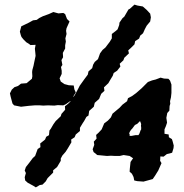

<svg xmlns="http://www.w3.org/2000/svg" viewBox="-20 -759 798 831"><path d="M124 45 100 32 89 22 87 8 92 -10 87 -21 92 -36 107 -55 122 -75 132 -84 143 -114 155 -122 154 -138 175 -155 180 -167 192 -174 194 -194 200 -202 211 -221 221 -235 243 -256 246 -266 262 -284 261 -299 275 -310 285 -320V-322L275 -315L265 -308L254 -303L230 -304L215 -302L188 -303L167 -302L153 -303H130L105 -301L71 -297L41 -303L34 -311L26 -341L23 -355L31 -371L43 -382L58 -387L71 -397L95 -399L118 -418L120 -429L119 -447L120 -456L125 -474L128 -489L134 -517L133 -529L131 -548L134 -565L112 -564L104 -570L94 -576L81 -589L73 -599L70 -607L66 -622L70 -637L72 -645L105 -661L123 -671L139 -673L150 -681L166 -689L191 -698L211 -707L233 -701L254 -703L262 -698L270 -677L281 -666L268 -637L266 -626L268 -612L263 -593L265 -579L262 -563V-549L252 -530L253 -511L246 -499L250 -478L244 -469L247 -453V-439L238 -420L243 -406L259 -395L278 -390L299 -389L302 -372L308 -359L298 -343V-339L300 -342L304 -348L320 -378L325 -388L345 -416L360 -436L363 -450L379 -464L383 -479L390 -491L404 -503L413 -528L424 -543L436 -553L455 -578L464 -593V-612L481 -625L489 -632L496 -651L497 -661L510 -680L518 -687L536 -718L542 -721L562 -739L575 -735L598 -731L614 -717L630 -700L633 -684L630 -666L615 -648L607 -633L599 -615L587 -605L582 -592L565 -581L562 -567L547 -552L535 -541L538 -528L518 -509L514 -498L498 -483L501 -471L487 -453L472 -443L468 -431L457 -413L449 -399L430 -381L432 -366L418 -353L409 -331L390 -314L386 -297L366 -279L363 -259L354 -253L344 -235L338 -226L326 -206V-192L308 -177L303 -165L288 -155L289 -143L273 -116L264 -102L250 -86L243 -73V-63L227 -36L210 -22V-12L186 12L178 26L164 40L152 42L135 52ZM574 25 561 22 558 7 551 -7 541 -16 542 -30 545 -58 556 -74 541 -84 515 -88 498 -84H479L460 -85L443 -84L412 -87L401 -88L385 -101L381 -113L388 -132L386 -146L398 -159L396 -175L407 -185L420 -199L431 -225L447 -237L460 -251L467 -267L498 -293L510 -306L530 -321L534 -334L551 -343L569 -356L593 -377L620 -404L638 -411L654 -415L675 -423L690 -419L709 -418L716 -410L722 -393V-357L720 -338L716 -321L717 -310L714 -300L713 -280L704 -270L700 -249L703 -228L698 -213L692 -199V-180L710 -177L711 -165L724 -157L727 -148L732 -129L731 -118L725 -98L702 -92L688 -81L674 -82L673 -63L679 -53L665 -21L650 3L641 16L623 21L601 27ZM541 -171H551L555 -172L566 -174H573H579L583 -180L586 -188L588 -194L591 -199V-209L590 -214L591 -222L589 -228L586 -235L574 -223L564 -218L561 -214L552 -202L547 -197L542 -189L539 -182L541 -178Z"/></svg>

Font: Winky Rough ExtraBold
Style: Italic
Weight: 800
Italic angle: -8.97852°
Designer: Simon Atzbach
Foundry: typofactur
Version: Version 1.206; ttfautohint (v1.8.4.7-5d5b)